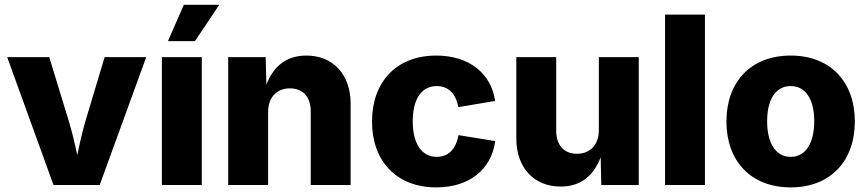

<svg xmlns="http://www.w3.org/2000/svg" viewBox="-20 -790 3707 820"><path d="M208.5 0H405.8L604.5 -545.9H426.8L346.7 -278.8C332 -229.5 320.8 -180.2 310.1 -127.4C298.8 -180.2 287.1 -230 272 -278.8L190.4 -545.9H10.7Z M671.4 0H841.8V-545.9H671.4ZM697.3 -614.3H812.5L916.5 -769.5H765.1Z M1125 -311.5C1125 -375 1162.6 -412.6 1218.3 -412.6C1273.9 -412.6 1307.1 -376 1307.1 -314.5V0H1477.5V-347.7C1477.5 -471.2 1402.8 -552.7 1288.6 -552.7C1200.2 -552.7 1146.5 -503.9 1117.7 -428.2L1114.7 -545.9H954.6V0H1125Z M1843.3 10.3C1983.9 10.3 2078.1 -65.4 2095.2 -187.5L1938 -212.9C1927.7 -153.8 1895.5 -120.1 1845.2 -120.1C1779.8 -120.1 1742.7 -178.2 1742.7 -272C1742.7 -366.2 1779.8 -422.4 1845.2 -422.4C1895.5 -422.4 1926.8 -389.6 1937.5 -332.5L2094.7 -358.9C2077.6 -477.5 1982.4 -552.7 1843.3 -552.7C1672.4 -552.7 1568.8 -439.5 1568.8 -271C1568.8 -103 1672.4 10.3 1843.3 10.3Z M2374.5 6.8C2462.4 6.8 2516.1 -42 2545.4 -118.2L2547.9 0H2708V-545.9H2537.6V-234.4C2537.6 -170.9 2500 -133.3 2444.3 -133.3C2388.7 -133.3 2355.5 -169.9 2355.5 -231.4V-545.9H2185.1V-198.2C2185.1 -74.7 2259.8 6.8 2374.5 6.8Z M2990.7 -727.5H2820.3V0H2990.7Z M3356.9 10.3C3527.3 10.3 3630.9 -103 3630.9 -271C3630.9 -439.5 3527.3 -552.7 3356.9 -552.7C3186 -552.7 3082.5 -439.5 3082.5 -271C3082.5 -103 3186 10.3 3356.9 10.3ZM3356.9 -120.1C3291.5 -120.1 3256.3 -181.2 3256.3 -272C3256.3 -363.3 3291.5 -422.4 3356.9 -422.4C3422.4 -422.4 3457.5 -363.3 3457.5 -272C3457.5 -181.2 3422.4 -120.1 3356.9 -120.1Z"/></svg>

Font: Inter ExtraBold
Style: Regular
Weight: 800
Designer: Rasmus Andersson
Foundry: rsms
Version: Version 4.001;git-9221beed3